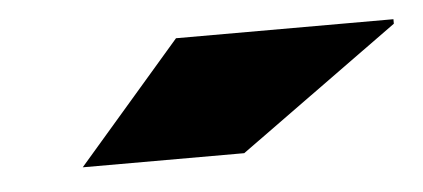

<svg xmlns="http://www.w3.org/2000/svg" viewBox="-27 -764 467 212"><g transform="rotate(-5 207.0 -658.5)"><path d="M58 -592 173 -725H414V-720L237 -592Z"/></g></svg>

Font: Archivo Expanded Black
Style: Italic
Weight: 900
Width: 7
Italic angle: -10°
Designer: Hector Gatti
Foundry: Omnibus-Type
Version: Version 2.001